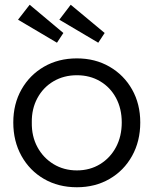

<svg xmlns="http://www.w3.org/2000/svg" viewBox="-20 -779 647 809"><path d="M36 -263Q36 -341 70.5 -402Q105 -463 165.5 -498Q226 -533 304 -533Q381 -533 441.5 -498Q502 -463 536.5 -402Q571 -341 571 -263Q571 -184 536.5 -122Q502 -60 441.5 -25Q381 10 304 10Q226 10 165.5 -25Q105 -60 70.5 -122Q36 -184 36 -263ZM493 -263Q493 -321 469 -366Q445 -411 402 -436.5Q359 -462 304 -462Q249 -462 205.5 -436.5Q162 -411 137.5 -365.5Q113 -320 114 -263Q113 -205 137.5 -159.5Q162 -114 205.5 -87.5Q249 -61 304 -61Q359 -61 402 -87.5Q445 -114 469 -159.5Q493 -205 493 -263ZM394 -599 230 -696 278 -759 421 -640ZM105 -759 247 -640 220 -599 56 -696Z"/></svg>

Font: Mach Light
Style: Regular
Weight: 300
Version: Version 1.002